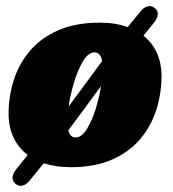

<svg xmlns="http://www.w3.org/2000/svg" viewBox="-20 -536 566 627"><path d="M31 64.5Q19.5 55 21 42.2Q22.5 29.5 33.5 16L70.5 -30Q39.5 -53.5 23.8 -88Q8 -122.5 8 -164Q8 -221 25 -274.5Q42 -328 78 -370.2Q114 -412.5 170.5 -437.2Q227 -462 306 -462Q357 -462 397 -447.5L439 -499Q449 -511.5 461.2 -515Q473.5 -518.5 485 -510Q496.5 -502 495 -488.5Q493.5 -475 482.5 -461.5L448.5 -419.5Q478 -396 492.8 -362.2Q507.5 -328.5 507.5 -288.5Q507.5 -231 490.5 -177.5Q473.5 -124 437.8 -81.8Q402 -39.5 345.8 -14.8Q289.5 10 211 10Q162 10 123 -3L77 53.5Q67 66 54.8 69.8Q42.5 73.5 31 64.5ZM288.5 -365Q268.5 -365 251.5 -336.8Q234.5 -308.5 222 -267.5Q209.5 -226.5 204 -188L313.5 -336.5Q310.5 -352.5 303.8 -358.8Q297 -365 288.5 -365ZM227 -87Q246 -87 262.8 -113.2Q279.5 -139.5 291.8 -178.2Q304 -217 310 -255L203 -110Q209 -87 227 -87Z"/></svg>

Font: Fraunces 144pt SuperSoft Black
Style: Italic
Weight: 900
Italic angle: -16°
Version: Version 1.000;[b76b70a41]